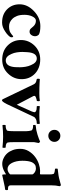

<svg xmlns="http://www.w3.org/2000/svg" viewBox="660 -1311 661 2021"><g transform="rotate(90 990.5 -300.5)"><path d="M361.3 -109.3Q372 -106.7 372 -98.7V-85.3Q372 -77.3 354 -58.7Q336 -40 314.7 -26.7Q265.3 8 219.3 8Q173.3 8 140 -4.7Q106.7 -17.3 81.3 -41.3Q25.3 -94.7 25.3 -176Q25.3 -258.7 94.7 -325.3Q165.3 -394.7 254.7 -394.7Q317.3 -394.7 344 -378.7Q361.3 -361.3 361.3 -339.3Q361.3 -317.3 348 -299.3Q334.7 -281.3 313.3 -281.3Q292 -281.3 280 -295.3Q268 -309.3 257.3 -321.3Q233.3 -348 197.3 -348Q170.7 -348 152 -308Q136 -273.3 136 -226.7Q136 -180 148 -149.3Q160 -118.7 178.7 -100Q213.3 -65.3 257.3 -65.3Q301.3 -65.3 324 -80Q346.7 -94.7 361.3 -109.3Z M596 -357.3Q536 -357.3 529.3 -258.7Q526.7 -232 526.7 -205.3Q526.7 -178.7 531.3 -147.3Q536 -116 548 -90.7Q573.3 -30.7 616 -30.7Q678.7 -30.7 686.7 -128Q688 -153.3 688 -180Q688 -206.7 682.7 -238.7Q677.3 -270.7 665.3 -296Q640 -357.3 596 -357.3ZM606.7 -393.3Q652 -393.3 690 -378.7Q728 -364 756 -337.3Q813.3 -281.3 813.3 -197.3Q813.3 -114.7 753.3 -53.3Q696 6.7 608 6.7Q516 6.7 458.7 -50.7Q401.3 -108 401.3 -190.7Q401.3 -272 460 -333.3Q518.7 -393.3 606.7 -393.3Z M1098.7 -389.3Q1136 -384 1190 -384Q1244 -384 1281.3 -389.3Q1284 -386.7 1284.7 -374.7Q1285.3 -362.7 1281.3 -357.3Q1250.7 -357.3 1232.7 -347.3Q1214.7 -337.3 1210.7 -328L1074.7 -40Q1049.3 9.3 1036 9.3Q1032 9.3 1025.3 2.7L868 -324Q858.7 -344 838 -350.7Q817.3 -357.3 812 -357.3Q808 -362.7 808.7 -374Q809.3 -385.3 812 -389.3Q821.3 -388 852.7 -386.7Q884 -385.3 900.7 -384.7Q917.3 -384 963.3 -384Q1009.3 -384 1041.3 -389.3Q1045.3 -386.7 1045.3 -374Q1045.3 -361.3 1041.3 -357.3Q1033.3 -357.3 1017.3 -352Q989.3 -344 989.3 -333.3V-328Q989.3 -324 992 -320L1082.7 -146.7L1152 -301.3Q1161.3 -325.3 1161.3 -333.3Q1161.3 -341.3 1152.7 -346.7Q1144 -352 1132 -354.7Q1113.3 -357.3 1098.7 -357.3Q1096 -360 1096 -372.7Q1096 -385.3 1098.7 -389.3Z M1485.3 -377.3Q1482.7 -370.7 1476 -328V-128Q1476 -61.3 1480 -51.3Q1484 -41.3 1490.7 -38Q1497.3 -34.7 1505.3 -32Q1518.7 -29.3 1533.3 -29.3Q1536 -24 1536 -12Q1536 0 1533.3 4Q1466.7 -2.7 1418.7 -2.7Q1364 -2.7 1297.3 4Q1294.7 0 1294.7 -12Q1294.7 -24 1297.3 -29.3Q1325.3 -29.3 1338.7 -35.3Q1352 -41.3 1354.7 -45.3Q1361.3 -61.3 1361.3 -128V-242.7Q1361.3 -253.3 1358.7 -274.7Q1356 -296 1353.3 -301.3Q1344 -318.7 1297.3 -318.7Q1294.7 -320 1295.3 -332.7Q1296 -345.3 1298.7 -345.3Q1349.3 -349.3 1397.3 -364.7Q1445.3 -380 1470.7 -392Q1474.7 -390.7 1480 -385.3Q1485.3 -380 1485.3 -377.3ZM1346.7 -542.7Q1346.7 -569.3 1364.7 -587.3Q1382.7 -605.3 1409.3 -605.3Q1436 -605.3 1454.7 -587.3Q1473.3 -569.3 1473.3 -542.7Q1473.3 -516 1454.7 -497.3Q1436 -478.7 1409.3 -478.7Q1382.7 -478.7 1364.7 -497.3Q1346.7 -516 1346.7 -542.7Z M1816 -14.7V-29.3Q1816 -34.7 1812 -32Q1808 -29.3 1797.3 -22.7Q1786.7 -16 1772 -9.3Q1704 21.3 1645.3 -8Q1585.3 -36 1560 -104Q1546.7 -137.3 1546.7 -184.7Q1546.7 -232 1571.3 -272.7Q1596 -313.3 1632 -340Q1668 -366.7 1707.3 -379.3Q1746.7 -392 1776 -392Q1805.3 -392 1812 -390.7Q1816 -390.7 1816 -410.7V-490.7Q1816 -518.7 1810.7 -533.3Q1806.7 -541.3 1786 -545.3Q1765.3 -549.3 1757.3 -549.3Q1754.7 -549.3 1754.7 -562Q1754.7 -574.7 1757.3 -577.3Q1832 -584 1878.7 -598Q1925.3 -612 1928.7 -611.3Q1932 -610.7 1936 -605.3Q1940 -600 1940 -596Q1930.7 -558.7 1930.7 -508V-94.7Q1930.7 -84 1931.3 -76Q1932 -68 1938.7 -61.3Q1946.7 -53.3 1978.7 -53.3Q1981.3 -48 1981.3 -39.3Q1981.3 -30.7 1976 -24Q1952 -22.7 1908 -12Q1829.3 6.7 1822.7 6.7Q1816 6.7 1816 -14.7ZM1760 -49.3Q1778.7 -49.3 1797.3 -61.3Q1816 -73.3 1816 -81.3V-308Q1816 -320 1796 -334Q1776 -348 1751.3 -348Q1726.7 -348 1712 -336.7Q1697.3 -325.3 1688 -306.7Q1672 -270.7 1672 -206Q1672 -141.3 1695.3 -95.3Q1718.7 -49.3 1760 -49.3Z"/></g></svg>

Font: Ramaraja
Style: Regular
Weight: 400
Designer: Appaji Ambarisha Darbha
Foundry: Andhrapradesh Society for Knowledge Networks
Version: Version 1.0.4; ttfautohint (v1.2.25-373a) -l 7 -r 28 -G 50 -